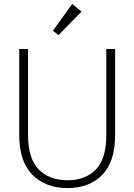

<svg xmlns="http://www.w3.org/2000/svg" viewBox="-20 -952 685 979"><path d="M123 -702V-263Q123 -144 177 -88.5Q231 -33 324 -33Q416 -33 469 -88Q522 -143 522 -263V-702H567V-264Q567 -127 501 -60Q435 7 324 7Q213 7 145.5 -60.5Q78 -128 78 -264V-702ZM250 -795 348 -932 396 -893 278 -773Z"/></svg>

Font: Fz Poppins ExtLt
Style: Regular
Weight: 200
Designer: Ninad Kale (Devanagari), Jonny Pinhorn (Latin)
Foundry: Indian Type Foundry
Version: Vit hóa bi Vntype.Com & FontZin.Com